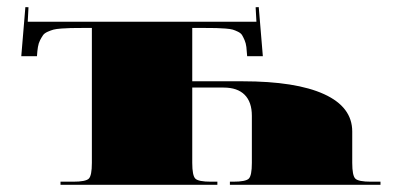

<svg xmlns="http://www.w3.org/2000/svg" viewBox="-20 -515 1098 535"><path d="M57.3 -454.5H694.5L692.3 -494.8L701 -495.2L712.4 -358.4H668.7Q667.8 -373.3 666.5 -384Q665.2 -394.7 661.5 -403.2Q657.8 -411.7 654.5 -417.2Q651.2 -422.6 643.1 -426.6Q635.1 -430.5 628.5 -432.5Q621.9 -434.4 608 -435.5Q594 -436.6 582.8 -436.8Q571.7 -437.1 550.7 -437.1H515.7V-288.5H655.6Q804.6 -288.5 883.1 -252.6Q961.5 -216.8 961.5 -148.6V-61.2Q961.5 -25.8 970.1 -17.3Q978.6 -8.7 1014 -8.7H1040.2V0H620.6V-8.7H629.4Q664.8 -8.7 673.3 -17.3Q681.8 -25.8 681.8 -61.2V-192.3Q681.8 -230.8 661.7 -250.9Q641.6 -271 603.1 -271H515.7V-61.2Q515.7 -25.8 524.3 -17.3Q532.8 -8.7 568.2 -8.7H585.7V0H148.6V-8.7H183.6Q219 -8.7 227.5 -17.3Q236 -25.8 236 -61.2V-437.1H209.8Q188.4 -437.1 177 -436.8Q165.6 -436.6 151 -435.5Q136.4 -434.4 129.2 -432.5Q121.9 -430.5 113 -426.6Q104 -422.6 100.1 -417.2Q96.2 -411.7 91.8 -403.2Q87.4 -394.7 85.7 -384Q83.9 -373.3 83 -358.4H39.3L50.7 -495.2L59.4 -494.8Z"/></svg>

Font: FoglihtenBlackPcs
Style: BlackPcs
Weight: 900
Version: Version 0.75